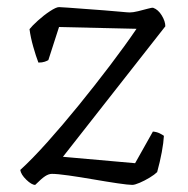

<svg xmlns="http://www.w3.org/2000/svg" viewBox="-20 -520 528 540"><path d="M79 0Q69 0 54 -14.5Q39 -29 37 -42Q70 -72 113 -120Q156 -168 201.5 -224Q247 -280 289.5 -336Q332 -392 364 -439L146 -444L116 -351Q113 -349 106 -346.5Q99 -344 88 -344Q81 -362 73.5 -388.5Q66 -415 63 -438Q70 -447 86.5 -462Q103 -477 120.5 -488.5Q138 -500 146 -500Q151 -500 171 -498.5Q191 -497 218 -495Q245 -493 272 -491Q299 -489 319 -487Q339 -485 345 -485Q354 -485 368.5 -488.5Q383 -492 395.5 -495.5Q408 -499 411 -498Q425 -493 435 -476.5Q445 -460 445 -446L157 -79L360 -61L410 -150Q421 -149 429 -145Q437 -141 441 -138Q440 -119 435 -92Q430 -65 422 -36Q415 -29 401 -20.5Q387 -12 373 -6Q359 0 352 0Q341 0 310.5 -4.5Q280 -9 242.5 -15.5Q205 -22 173 -26.5Q141 -31 126 -31Q117 -31 107 -24.5Q97 -18 79 0Z"/></svg>

Font: Texturina Thin
Style: Regular
Weight: 100
Designer: Guillermo Torres Carreño
Foundry: Omnibus-Type
Version: Version 1.002; ttfautohint (v1.8.3)